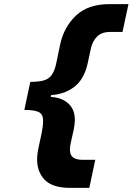

<svg xmlns="http://www.w3.org/2000/svg" viewBox="-20 -781 643 931"><path d="M320 130Q236 130 198 92Q160 54 160 -8Q160 -34 167.5 -68Q175 -102 182 -136Q189 -170 189 -195Q189 -227 168 -237.5Q147 -248 98 -248L127 -384Q167 -384 192 -391Q217 -398 231.5 -418.5Q246 -439 254 -480L272 -567Q291 -652 349.5 -706.5Q408 -761 510 -761H603L574 -626H513Q473 -626 450.5 -603.5Q428 -581 420 -543L405 -473Q388 -397 341 -360.5Q294 -324 228 -320L226 -311Q280 -308 311.5 -279Q343 -250 343 -200Q343 -179 337 -150.5Q331 -122 325 -96.5Q319 -71 319 -57Q319 -29 334.5 -17.5Q350 -6 381 -6H442L413 130Z"/></svg>

Font: Geist Mono ExtraBold
Style: Italic
Weight: 800
Italic angle: -12°
Monospace: yes
Designer: Basement.studio, Andrés Briganti, Mateo Zaragoza
Foundry: Basement.studio, Vercel, Andrés Briganti, Guido Ferreyra, Mateo Zaragoza
Version: Version 1.500; ttfautohint (v1.8.4.7-5d5b)